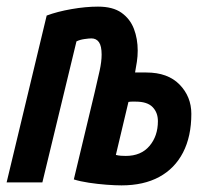

<svg xmlns="http://www.w3.org/2000/svg" viewBox="-60 -551 640 580"><path d="M307 9Q288 9 261.5 7Q235 5 208.5 1Q182 -3 163 -9L226 -272Q235 -310 241 -337.5Q247 -365 247 -386Q247 -412 239 -423.5Q231 -435 216 -435Q209 -435 195 -433Q181 -431 171 -426L68 0H-40L81 -504Q113 -516 156 -523.5Q199 -531 236 -531Q281 -531 307 -512.5Q333 -494 344.5 -464Q356 -434 356 -398Q356 -381 353.5 -364.5Q351 -348 348 -332Q354 -332 363.5 -332Q373 -332 382 -332Q447 -332 482.5 -295.5Q518 -259 518 -207Q518 -139 493 -90.5Q468 -42 421 -16.5Q374 9 307 9ZM320 -80Q366 -80 391.5 -110Q417 -140 417 -185Q417 -211 401 -227.5Q385 -244 350 -244Q343 -244 338 -244Q333 -244 328 -243L290 -83Q298 -81 305.5 -80.5Q313 -80 320 -80Z"/></svg>

Font: Ubuntu Sans Mono
Style: Italic
Weight: 400
Italic angle: -13.5°
Monospace: yes
Designer: Dalton Maag Ltd
Foundry: Dalton Maag Ltd
Version: Version 1.006